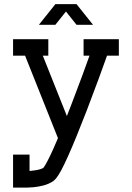

<svg xmlns="http://www.w3.org/2000/svg" viewBox="-20 -728 621 904"><path d="M119.1 77.1Q131.8 76.2 147 73.7Q169.9 70.3 184.1 62.5Q186.5 60.1 193.8 47.9Q201.2 35.6 215.6 6.1Q230 -23.4 252.9 -77.6L98.1 -465.8H41.5V-543.5H207.5V-465.8H181.6L294.9 -181.6Q306.2 -209.5 318.4 -242.2Q371.1 -379.9 401.4 -465.8H373.5V-543.5H539.6V-465.8H483.9Q470.7 -428.2 444.8 -357.7Q418.9 -287.1 387.2 -204.6Q337.9 -77.1 303.2 1Q281.7 49.3 267.6 75Q253.4 100.6 244.6 111.1Q235.8 121.6 229.5 125.5Q208.5 139.2 183.3 145.5Q158.2 151.9 136.7 153.6Q115.2 155.3 106.4 155.3H41.5V0H119.1ZM240.7 -708.5H340.3L418 -611.3H340.3L290.5 -673.8L240.7 -611.3H163.1Z"/></svg>

Font: Turpis
Style: Regular
Weight: 400
Designer: GGBotNet
Foundry: f0n7
Version: 1.00